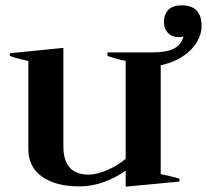

<svg xmlns="http://www.w3.org/2000/svg" viewBox="-20 -687 774 718"><path d="M450 -49Q414 -23 369 -6.5Q324 10 276 10Q188 10 137 -26.5Q86 -63 86 -129V-459Q42 -468 17 -478V-488L217 -508V-139Q217 -34 312 -34Q341 -34 380 -50.5Q419 -67 450 -93V-459Q408 -468 382 -478V-491H550Q602 -491 630 -505Q658 -519 666 -551Q659 -548 649 -548Q624 -548 608.5 -563.5Q593 -579 593 -606Q593 -631 608.5 -649Q624 -667 660 -667Q734 -667 734 -589Q734 -560 716.5 -530Q699 -500 664 -476.5Q629 -453 581 -443V-36Q608 -31 651 -19V-8L450 11Z"/></svg>

Font: Trirong SemiBold
Style: Regular
Weight: 600
Designer: Katatrad Team
Foundry: CadsonDemak
Version: Version 1.001